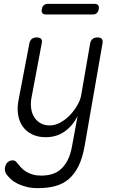

<svg xmlns="http://www.w3.org/2000/svg" viewBox="-20 -754 640 995"><path d="M354 0 382 -152Q355 -100 313.5 -71.5Q272 -43 217 -43Q177 -43 147 -57.5Q117 -72 98.5 -97.5Q80 -123 74 -158Q68 -193 76 -235L132 -528Q135 -544 144.5 -552Q154 -560 170 -560Q187 -560 193.5 -552Q200 -544 196 -528L144 -252Q138 -223 141 -196Q144 -169 156 -149Q168 -129 188.5 -116.5Q209 -104 238 -104Q266 -104 293 -119Q320 -134 342.5 -157.5Q365 -181 381 -209Q397 -237 401 -262L447 -528Q450 -544 459.5 -552Q469 -560 485 -560Q502 -560 508 -552Q514 -544 511 -528L419 0Q408 65 386.5 107.5Q365 150 335 175Q305 200 265.5 210.5Q226 221 177 221Q144 221 118 214.5Q92 208 71.5 198Q51 188 37 175Q23 162 14 150Q8 141 6 132Q4 123 6 114Q7 107 10 100Q13 93 18.5 88Q24 83 30.5 80Q37 77 45 77Q53 77 58.5 80Q64 83 70 92Q79 103 90 115Q101 127 116 136Q131 145 150 150.5Q169 156 194 156Q222 156 247.5 149Q273 142 294 124Q315 106 330.5 76Q346 46 354 0ZM219 -679Q205 -679 199.5 -686Q194 -693 197 -707Q199 -720 207 -727Q215 -734 229 -734H469Q483 -734 488.5 -727.5Q494 -721 492 -707Q489 -693 481.5 -686Q474 -679 460 -679Z"/></svg>

Font: Maple Mono NL ExtraLight
Style: Italic
Weight: 275
Italic angle: -10°
Monospace: yes
Designer: subframe7536
Version: Version 7.000